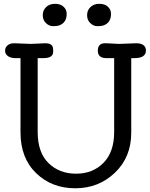

<svg xmlns="http://www.w3.org/2000/svg" viewBox="-20 -988 791 1015"><path d="M751.5 -721.2Q751.5 -680.7 690.4 -680.7H673.8V-286.6Q673.8 -157.2 587.6 -75Q501.5 7.3 377.7 7.3Q253.9 7.3 171.1 -72.5Q88.4 -152.3 88.4 -288.6V-680.7H62Q37.1 -680.7 22 -691.4Q6.8 -702.1 6.8 -719.7Q6.8 -737.3 19.8 -748.3Q32.7 -759.3 54.2 -759.3L143.1 -755.9L219.2 -759.3Q255.9 -759.3 259.8 -735.4Q261.2 -728.5 261.2 -714.8Q261.2 -680.7 210 -680.7H179.2V-290Q179.2 -182.1 236.3 -126Q293.5 -69.8 382.1 -69.8Q470.7 -69.8 527.1 -127.2Q583.5 -184.6 583.5 -290V-680.7H542.5Q497.1 -680.7 497.1 -720Q497.1 -759.3 534.7 -759.3H543L608.9 -755.9L699.7 -759.3Q739.3 -759.3 749 -735.4Q751.5 -728.5 751.5 -721.2ZM332.5 -915Q332.5 -867.7 292.5 -853.5Q281.2 -849.6 260.7 -849.6Q240.2 -849.6 223.1 -865.7Q206.1 -881.8 206.1 -907.7Q206.1 -933.6 223.9 -950.7Q241.7 -967.8 270.8 -967.8Q299.8 -967.8 316.2 -952.4Q332.5 -937 332.5 -915ZM566.9 -915Q566.9 -867.7 526.9 -853.5Q515.6 -849.6 495.1 -849.6Q474.6 -849.6 457.5 -865.7Q440.4 -881.8 440.4 -907.7Q440.4 -933.6 458.3 -950.7Q476.1 -967.8 505.1 -967.8Q534.2 -967.8 550.5 -952.4Q566.9 -937 566.9 -915Z"/></svg>

Font: Oldenburg
Style: Regular
Weight: 400
Designer: Nicole Fally
Foundry: Nicole Fally
Version: Version 1.001